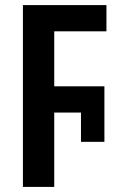

<svg xmlns="http://www.w3.org/2000/svg" viewBox="-20 -734 476 754"><path d="M70 0V-714H398V-611H193V-395H390V-177H298V-292H193V0Z"/></svg>

Font: Avrile Sans Condensed SemiBold
Style: Regular
Weight: 600
Width: 3
Designer: Monotype Design Team
Foundry: Monotype Imaging Inc.
Version: Version 2.001;September 10, 2019;FontCreator 11.5.0.2425 64-